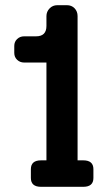

<svg xmlns="http://www.w3.org/2000/svg" viewBox="-20 -720 423 740"><path d="M301 -102Q340 -102 340 -68V-34Q340 0 301 0H138Q99 0 99 -34V-68Q99 -102 138 -102H159V-479H73Q57 -479 46 -489.5Q35 -500 35 -516V-543Q35 -559 46 -569.5Q57 -580 73 -580H119Q159 -580 159 -620V-658Q159 -675 171 -687.5Q183 -700 201 -700H238Q256 -700 267.5 -688Q279 -676 279 -658V-102Z"/></svg>

Font: Solway Medium
Style: Regular
Weight: 500
Designer: Mariya V. Pigoulevskaya
Foundry: The Northern Block Ltd.
Version: Version 1.000;hotconv 1.0.109;makeotfexe 2.5.65596